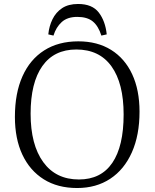

<svg xmlns="http://www.w3.org/2000/svg" viewBox="-20 -932 778 966"><path d="M368 14Q270 14 200 -30Q130 -74 92.5 -154Q55 -234 55 -344Q55 -463 93 -548Q131 -633 202.5 -678.5Q274 -724 374 -724Q470 -724 539 -681Q608 -638 645 -558.5Q682 -479 682 -370Q682 -252 643.5 -165.5Q605 -79 534.5 -32.5Q464 14 368 14ZM377 -29Q488 -29 545 -112.5Q602 -196 602 -356Q602 -513 541 -598Q480 -683 364 -683Q252 -683 193 -599.5Q134 -516 134 -360Q134 -204 197.5 -116.5Q261 -29 377 -29ZM373 -912Q444 -912 477 -869Q510 -826 517 -759L490 -753Q475 -801 447 -824Q419 -847 369 -847Q319 -847 290.5 -821Q262 -795 249 -753L223 -759Q227 -800 244 -835Q261 -870 292.5 -891Q324 -912 373 -912Z"/></svg>

Font: Literata 36pt Light
Style: Regular
Weight: 300
Designer: Latin by Veronika Burian and Jose Scaglione. Greek by Irene Vlachou. Cyrillic by Vera Evstafieva.
Foundry: TypeTogether
Version: Version 3.002